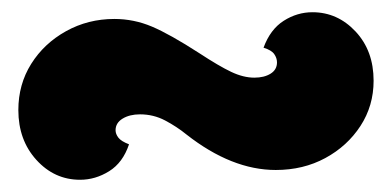

<svg xmlns="http://www.w3.org/2000/svg" viewBox="-20 -507 641 314"><path d="M167 -476Q199 -476 228.5 -463.5Q258 -451 306 -420Q338 -399 358 -389.5Q378 -380 396 -380Q412 -380 422.5 -386.5Q433 -393 433 -405Q433 -412 428.5 -418.5Q424 -425 411 -429Q422 -459 444 -473Q466 -487 491 -487Q532 -487 561.5 -455.5Q591 -424 591 -375Q591 -334 569.5 -301Q548 -268 512 -248.5Q476 -229 431 -229Q359 -229 285 -287Q269 -300 250 -310Q231 -320 209 -320Q192 -320 180.5 -313Q169 -306 169 -294Q169 -288 173.5 -282Q178 -276 191 -271Q181 -241 158.5 -227Q136 -213 111 -213Q69 -213 39.5 -245.5Q10 -278 10 -327Q10 -369 31 -402.5Q52 -436 88 -456Q124 -476 167 -476Z"/></svg>

Font: Exile
Style: Regular
Weight: 400
Designer: Bartłomiej Rózga @rozgatype
Version: Version 1.000; ttfautohint (v1.8.4.7-5d5b)